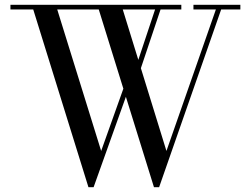

<svg xmlns="http://www.w3.org/2000/svg" viewBox="-20 -770 1044 800"><path d="M348.5 10 118.5 -730.5H23.5V-750H735.5V-730.5H491.5L673.5 -141L879.5 -730.5H786V-750H981.5V-730.5H901.5L643 10H621.5L391.5 -730.5H218.5L401.5 -141L504.5 -430L515 -396L370 10ZM562.5 -472.5 545.5 -488 630 -742 651 -736.5Z"/></svg>

Font: Bodoni Moda SC 11pt
Style: Regular
Weight: 400
Version: Version 2.005